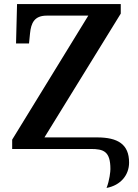

<svg xmlns="http://www.w3.org/2000/svg" viewBox="-20 -734 678 946"><path d="M505 192C575 179 616 128 616 67C616 -23 561 -57 458 -57H199L575 -667V-714H64L59 -520H123L128 -570C133 -620 149 -657 210 -657H415L40 -46V0H427C490 0 524 11 524 99C524 110 520 154 505 192Z"/></svg>

Font: Noto Serif Semi
Style: Regular
Weight: 600
Designer: Monotype Design Team
Foundry: Monotype Imaging Inc.
Version: Version 1.002